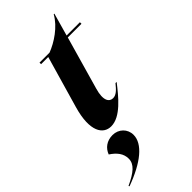

<svg xmlns="http://www.w3.org/2000/svg" viewBox="-366 -684 1042 1042"><g transform="rotate(-45 155.0 -163.5)"><path d="M35 -198C-8 -49 36 12 97 12C170 12 238 -74 288 -138H279C255 -108 236 -89 212 -89C184 -89 162 -116 184 -191L271 -496H376V-508H274L311 -639H306C272 -577 199 -529 143 -508H66V-496H121ZM-66 307 -63 312C71 263 150 199 150 130C150 85 115 50 68 50C23 50 -8 75 -21 110C17 135 40 164 40 203C40 245 5 274 -66 307Z"/></g></svg>

Font: Nyght Serif Bold Italic
Style: Regular
Weight: 700
Italic angle: -16°
Designer: Maksym Kobuzan
Version: Version 0.410;Glyphs 3.1.2 (3151)